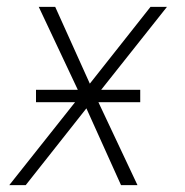

<svg xmlns="http://www.w3.org/2000/svg" viewBox="-20 -540 540 560"><path d="M7 0 199 -242H85V-278H207L93 -520H141L242 -296L419 -520H467L275 -278H389V-242H267L381 0H333L232 -224L55 0Z"/></svg>

Font: Iosevka SS18 Extralight
Style: Italic
Weight: 200
Italic angle: -9°
Monospace: yes
Designer: Belleve Invis
Foundry: Belleve Invis
Version: Version 25.1.1; ttfautohint (v1.8.4)